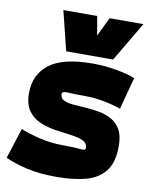

<svg xmlns="http://www.w3.org/2000/svg" viewBox="-108 -854 717 928"><g transform="rotate(10 251.0 -390.0)"><path d="M-19 -39 29 -189Q66 -173 123 -159.5Q180 -146 238 -146Q296 -146 323 -142.5Q350 -139 350 -151Q350 -176 327 -186.5Q304 -197 268 -201.5Q232 -206 191.5 -212Q151 -218 115 -233Q79 -248 56 -279.5Q33 -311 33 -366Q33 -458 100 -509Q167 -560 312 -560Q371 -560 427.5 -550Q484 -540 521 -525L479 -368Q439 -382 392.5 -390.5Q346 -399 303 -399Q243 -399 216 -401Q189 -403 189 -389Q189 -369 206 -360Q223 -351 251.5 -348.5Q280 -346 313.5 -344Q347 -342 380.5 -336Q414 -330 442.5 -314.5Q471 -299 488 -269Q505 -239 505 -188Q505 -108 471 -65Q437 -22 376 -6Q315 10 234 10Q149 10 88.5 -4Q28 -18 -19 -39ZM520 -790 405 -596H175L127 -790H293L309 -697L354 -790Z"/></g></svg>

Font: Georama Black
Style: Italic
Weight: 900
Italic angle: -9°
Designer: Jean-Baptiste Levee
Foundry: Production Type
Version: Version 1.000